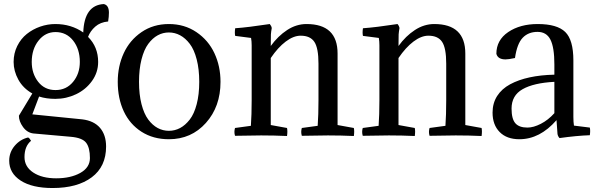

<svg xmlns="http://www.w3.org/2000/svg" viewBox="-20 -674 2969 957"><path d="M120.1 11.2Q128.4 15.6 134.8 27.8Q102.1 54.7 102.1 108.9Q102.1 157.2 145.8 186Q189.5 214.8 259.8 214.8Q332 214.8 380.1 188Q428.2 161.1 428.2 113.8Q428.2 62 409.2 37.4Q390.1 12.7 333 7.8L146 -8.8Q115.2 -12.7 94.7 -41Q74.2 -69.3 74.2 -97.2L141.1 -208Q95.2 -233.9 71.5 -276.9Q47.9 -319.8 47.9 -365.2Q47.9 -408.2 65.9 -444.6Q84 -481 113.5 -504.6Q143.1 -528.3 180.2 -541.3Q217.3 -554.2 255.9 -554.2Q334.5 -554.2 395 -512.2Q399.9 -648.4 497.1 -653.8Q522.9 -648.4 522.9 -610.8Q522.9 -590.8 519 -566.9Q480 -563.5 454.8 -541.3Q429.7 -519 418.9 -490.2Q469.2 -439.9 469.2 -365.2Q469.2 -313 438.5 -270.3Q407.7 -227.5 359.1 -204.3Q310.5 -181.2 255.9 -181.2Q210.9 -181.2 174.8 -192.9L141.1 -104L390.1 -79.1Q448.7 -71.8 478.8 -36.4Q508.8 -1 508.8 56.2Q508.8 156.2 437.3 209.7Q365.7 263.2 242.2 263.2Q140.1 263.2 83 226.1Q25.9 189 25.9 127Q25.9 85 53.2 52.7Q80.6 20.5 120.1 11.2ZM138.2 -365.2Q138.2 -307.1 170.4 -266.1Q202.6 -225.1 256.8 -225.1Q310.5 -225.1 344.2 -265.9Q377.9 -306.6 377.9 -365.2Q377.9 -429.2 344.5 -471.7Q311 -514.2 256.8 -514.2Q205.6 -514.2 171.9 -471.4Q138.2 -428.7 138.2 -365.2Z M566.9 -266.1Q566.9 -343.8 596.7 -408.7Q626.5 -473.6 685.3 -513.9Q744.1 -554.2 821.8 -554.2Q899.4 -554.2 959 -513.9Q1018.6 -473.6 1048.8 -408.7Q1079.1 -343.8 1079.1 -266.1Q1079.1 -142.6 1006.3 -61.3Q933.6 20 821.8 20Q743.7 20 685.3 -17.3Q627 -54.7 596.9 -119.1Q566.9 -183.6 566.9 -266.1ZM685.3 -377.9Q672.9 -329.1 672.9 -266.1Q672.9 -203.1 685.3 -154.8Q697.8 -106.4 719 -78.1Q740.2 -49.8 766.1 -35.9Q792 -22 821.8 -22Q851.6 -22 877.7 -35.9Q903.8 -49.8 925.8 -78.1Q947.8 -106.4 960.4 -154.8Q973.1 -203.1 973.1 -266.1Q973.1 -329.1 960.4 -377.9Q947.8 -426.8 926 -455.3Q904.3 -483.9 877.9 -498Q851.6 -512.2 821.8 -512.2Q792 -512.2 766.1 -498Q740.2 -483.9 719 -455.3Q697.8 -426.8 685.3 -377.9Z M1567.4 -356.9Q1567.4 -434.6 1546.9 -465.3Q1526.4 -496.1 1478.5 -496.1Q1442.9 -496.1 1404.1 -466.8Q1365.2 -437.5 1329.6 -384.8V-50.8L1410.6 -36.1Q1414.1 -20 1410.6 3.9Q1347.7 1 1281.7 1Q1235.4 1 1151.4 2.9Q1145.5 -16.6 1151.4 -36.1L1230.5 -46.9Q1234.4 -101.6 1234.4 -173.8V-448.2Q1234.4 -467.8 1231.4 -484.9L1152.3 -495.1Q1148.9 -510.3 1152.3 -533.2Q1215.3 -537.6 1324.7 -554.2Q1333 -544.4 1334.5 -534.2Q1331.1 -515.1 1330.3 -502.4Q1329.6 -489.7 1329.6 -444.8Q1365.7 -494.6 1411.4 -524.4Q1457 -554.2 1507.8 -554.2Q1662.6 -554.2 1662.6 -407.2V-50.8L1743.7 -36.1Q1747.1 -20 1743.7 3.9Q1680.7 1 1614.7 1Q1568.4 1 1484.4 2.9Q1478.5 -16.6 1484.4 -36.1L1563.5 -46.9Q1567.4 -101.6 1567.4 -173.8Z M2204.1 -356.9Q2204.1 -434.6 2183.6 -465.3Q2163.1 -496.1 2115.2 -496.1Q2079.6 -496.1 2040.8 -466.8Q2002 -437.5 1966.3 -384.8V-50.8L2047.4 -36.1Q2050.8 -20 2047.4 3.9Q1984.4 1 1918.5 1Q1872.1 1 1788.1 2.9Q1782.2 -16.6 1788.1 -36.1L1867.2 -46.9Q1871.1 -101.6 1871.1 -173.8V-448.2Q1871.1 -467.8 1868.2 -484.9L1789.1 -495.1Q1785.6 -510.3 1789.1 -533.2Q1852.1 -537.6 1961.4 -554.2Q1969.7 -544.4 1971.2 -534.2Q1967.8 -515.1 1967 -502.4Q1966.3 -489.7 1966.3 -444.8Q2002.4 -494.6 2048.1 -524.4Q2093.8 -554.2 2144.5 -554.2Q2299.3 -554.2 2299.3 -407.2V-50.8L2380.4 -36.1Q2383.8 -20 2380.4 3.9Q2317.4 1 2251.5 1Q2205.1 1 2121.1 2.9Q2115.2 -16.6 2121.1 -36.1L2200.2 -46.9Q2204.1 -101.6 2204.1 -173.8Z M2529.8 -132.8Q2529.8 -81.5 2548.6 -59.8Q2567.4 -38.1 2608.9 -38.1Q2639.2 -38.1 2675.8 -56.9Q2712.4 -75.7 2743.2 -109.9V-266.1Q2640.1 -260.7 2585 -229.5Q2529.8 -198.2 2529.8 -132.8ZM2743.2 -301.8V-353Q2743.2 -437.5 2723.6 -476.3Q2704.1 -515.1 2659.2 -515.1Q2613.3 -515.1 2585.2 -485.6Q2557.1 -456.1 2546.9 -384.8Q2515.1 -377.9 2500 -377.9Q2461.4 -377.9 2454.1 -405.8Q2454.1 -474.1 2513.2 -514.2Q2572.3 -554.2 2660.2 -554.2Q2756.8 -554.2 2797.4 -514.6Q2837.9 -475.1 2837.9 -373V-90.8Q2837.9 -66.4 2840.8 -47.9L2919.9 -38.1Q2923.3 -22.9 2919.9 0Q2853 2.4 2769 14.2Q2761.2 6.3 2758.8 -5.9L2753.9 -75.2Q2670.9 20 2568.8 20Q2505.9 20 2470.5 -15.9Q2435.1 -51.8 2435.1 -112.8Q2435.1 -159.7 2458 -195.6Q2481 -231.4 2522.7 -253.9Q2564.5 -276.4 2619.6 -288.3Q2674.8 -300.3 2743.2 -301.8Z"/></svg>

Font: Adamina
Style: Regular
Weight: 400
Designer: Cyreal (www.cyreal.org)
Foundry: Cyreal (www.cyreal.org)
Version: Version 1.010